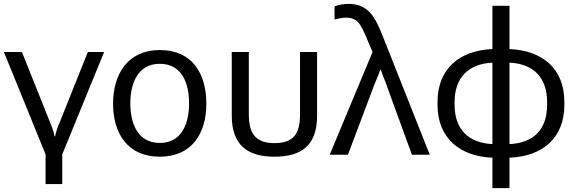

<svg xmlns="http://www.w3.org/2000/svg" viewBox="-24 -798 2970 990"><path d="M211 151H297V-2L513 -530H429L283 -165C273 -142 265 -119 260 -95H257C255 -103 253 -112 251 -122C248 -131 243 -146 235 -165L89 -530H-4L211 -2Z M800 10C965 10 1040 -110 1040 -263C1040 -418 968 -540 800 -540C635 -540 559 -416 559 -263C559 -109 635 10 800 10ZM800 -61C683 -61 648 -166 648 -265C648 -364 684 -469 800 -469C917 -469 951 -364 951 -265C951 -166 916 -61 800 -61Z M1391 10C1537 10 1611 -54 1611 -202V-530H1523V-208C1523 -112 1493 -60 1391 -60C1291 -60 1259 -113 1259 -208V-530H1171V-202C1171 -55 1247 10 1391 10Z M1676 0H1770L1903 -353C1909 -368 1913 -379 1917 -387C1921 -396 1927 -412 1937 -438H1940C1949 -411 1955 -395 1958 -389C1961 -383 1965 -371 1971 -354L2100 0H2192L1947 -618C1912 -704 1878 -778 1774 -778C1746 -778 1723 -773 1701 -765V-697C1706 -698 1714 -701 1726 -703C1737 -706 1749 -707 1760 -707C1787 -707 1808 -699 1823 -683C1837 -668 1855 -632 1878 -574L1897 -530Z M2515 172H2603V15C2770 9 2886 -84 2886 -257V-272C2886 -447 2770 -538 2603 -545V-768H2515V-545C2348 -538 2232 -446 2232 -272V-257C2232 -85 2349 9 2515 15ZM2515 -55C2391 -61 2320 -132 2320 -257V-272C2320 -397 2391 -469 2515 -475ZM2603 -55V-475C2728 -469 2797 -397 2797 -272V-257C2797 -131 2728 -61 2603 -55Z"/></svg>

Font: Cheyenne Sans
Style: Regular
Weight: 400
Designer: The Public Sans project authors (U.S. Web Design System), Libre Franklin designed by Pablo Impallari and Rodrigo Fuenzal
Foundry: The Cheyenne Sans Project Authors
Version: Version 2.007